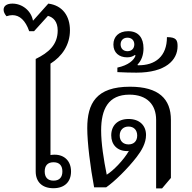

<svg xmlns="http://www.w3.org/2000/svg" viewBox="-60 -1039 1063 1065"><path d="M236 5C299 5 334 -31 334 -88C334 -145 298 -181 243 -181C234 -181 224 -180 220 -179V-686C284 -726 328 -790 328 -871C328 -950 287 -1009 208 -1019L123 -924C113 -980 63 -1019 9 -1019C-24 -1019 -40 -1005 -40 -985C-40 -974 -35 -962 -24 -949C-12 -953 -1 -955 9 -955C49 -955 81 -926 102 -866H129L206 -951C236 -943 260 -919 260 -870C260 -791 210 -747 138 -712V-88C138 -29 175 5 236 5ZM237 -37C203 -37 188 -57 188 -88C188 -119 203 -139 237 -139C271 -139 286 -119 286 -88C286 -57 271 -37 237 -37Z M661 -558C473 -558 424 -465 424 -328C424 -248 441 -112 462 0H529C573 -30 647 -102 698 -168C725 -203 750 -245 750 -290C750 -343 714 -379 653 -379C592 -379 557 -342 557 -288C557 -237 590 -201 645 -201C648 -201 651 -201 655 -202C626 -151 567 -91 532 -70C515 -154 501 -245 501 -315C501 -433 540 -514 658 -514C755 -514 806 -459 806 -374V6H839L888 -52V-374C888 -490 821 -558 661 -558ZM604 -287C604 -318 624 -337 653 -337C682 -337 701 -318 701 -287C701 -256 682 -238 653 -238C624 -238 604 -256 604 -287Z M697 -636C858 -636 925 -705 925 -783C925 -817 917 -833 866 -833C866 -728 803 -675 704 -677L703 -681C725 -703 736 -735 736 -771C736 -828 709 -866 651 -866C598 -866 569 -835 569 -792C569 -747 600 -721 645 -721C662 -721 676 -725 688 -734L692 -731C683 -705 652 -677 591 -664V-639C620 -637 676 -636 697 -636ZM647 -755C624 -755 609 -770 609 -793C609 -815 624 -830 647 -830C670 -830 685 -815 685 -793C685 -770 670 -755 647 -755Z"/></svg>

Font: Noto Serif Thai
Style: Regular
Weight: 400
Designer: Monotype Design Team
Foundry: Monotype Imaging Inc.
Version: Version 1.901